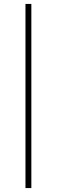

<svg xmlns="http://www.w3.org/2000/svg" viewBox="-20 -806 290 980"><path d="M110 154Q110 109.5 110 67.8Q110 26 110 -14.2Q110 -54.5 110 -94.5Q110 -134.5 110 -175V-457Q110 -497.5 110 -537.5Q110 -577.5 110 -617.8Q110 -658 110 -700Q110 -742 110 -786H140Q140 -742 140 -700Q140 -658 140 -617.8Q140 -577.5 140 -537.5Q140 -497.5 140 -457V-175Q140 -134.5 140 -94.5Q140 -54.5 140 -14.2Q140 26 140 67.8Q140 109.5 140 154Z"/></svg>

Font: Commissioner Thin
Style: Regular
Weight: 100
Designer: Kostas Bartsokas
Foundry: Kostas Bartsokas
Version: Version 1.001;gftools[0.9.23]